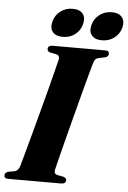

<svg xmlns="http://www.w3.org/2000/svg" viewBox="-64 -941 659 985"><g transform="rotate(5 265.5 -449.0)"><path d="M251.5 -67.5Q246.5 -46 266 -41.5L297.5 -35.5Q313 -30 313 -19Q313 0 288 0H17Q4.5 0 0 -4.5Q-4.5 -9 -4.5 -16.5Q-4.5 -31 13 -36L46 -42Q64.5 -46 72.5 -72Q77.5 -89 89.2 -132Q101 -175 116.5 -232.5Q132 -290 148.8 -352.5Q165.5 -415 180.5 -472.5Q195.5 -530 206.2 -572.5Q217 -615 221 -631.5Q225.5 -653.5 206 -658.5L174 -664.5Q159.5 -669.5 159.5 -681Q159.5 -700 185 -700H454Q466.5 -700 470.8 -695.5Q475 -691 475 -684Q475 -669.5 457.5 -664.5L423 -657.5Q413 -655 408 -649.2Q403 -643.5 398 -628.5Q393 -612 381 -567.8Q369 -523.5 353.2 -464Q337.5 -404.5 320.8 -340.5Q304 -276.5 289.2 -218.5Q274.5 -160.5 264.2 -119.8Q254 -79 251.5 -67.5ZM231.5 -750Q195.5 -750 179.2 -770Q163 -790 172 -823.5Q180.5 -857.5 207.5 -877.8Q234.5 -898 270.5 -898Q306.5 -898 322.5 -877.8Q338.5 -857.5 329.5 -823.5Q321 -790.5 294.2 -770.2Q267.5 -750 231.5 -750ZM432.5 -750Q397 -750 380.5 -770Q364 -790 373 -823.5Q381.5 -857 408.8 -877.5Q436 -898 471.5 -898Q508 -898 524.2 -877.8Q540.5 -857.5 532 -823.5Q523 -790.5 496 -770.2Q469 -750 432.5 -750Z"/></g></svg>

Font: Fraunces 72pt
Style: Bold Italic
Weight: 700
Italic angle: -16°
Version: Version 1.000;[b76b70a41]